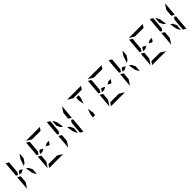

<svg xmlns="http://www.w3.org/2000/svg" viewBox="574 -3190 5380 5380"><g transform="rotate(-45 3264.0 -500.0)"><path d="M277 -454H234H188L249 -546H285L362 -500ZM100 -507 139 -959Q139 -959 139 -961L228 -907L227 -905V-895L224 -861L217 -782L199 -578L196 -546L150 -477ZM167 -218 164 -185 60 -28Q59 -32 59 -41L95 -454L141 -426L161 -413V-414L183 -400ZM449 -548 521 -751 595 -861H610L596 -702L519 -586ZM560 -298 546 -139H531L477 -249L441 -452L503 -414Z M1355 -546H1444L1383 -454H1347L1270 -500ZM1093 -454H1050H1004L1065 -546H1101L1178 -500ZM916 -507 955 -959Q955 -959 955 -961L1044 -907L1043 -905V-895L1040 -861L1033 -782L1015 -578L1012 -546L966 -477ZM983 -218 980 -185 876 -28Q875 -32 875 -41L911 -454L957 -426L977 -413V-414L999 -400ZM1312 -93 1461 -2Q1453 0 1448 0H912H910L972 -93H975H1006H1142H1234ZM1136 -907 987 -998Q995 -1000 1000 -1000H1536H1538L1476 -907H1473H1442H1306H1214Z M2281 -782 2284 -815 2388 -972Q2389 -968 2389 -959L2353 -546L2265 -600V-607ZM1902 -861H1917L1971 -751L2007 -548L1945 -586L1888 -702ZM2348 -493 2309 -41Q2309 -41 2309 -39L2220 -93L2221 -95V-103L2224 -139L2231 -218L2252 -454L2298 -523ZM1732 -507 1771 -959Q1771 -959 1771 -961L1860 -907L1859 -905V-895L1856 -861L1849 -782L1831 -578L1828 -546L1782 -477ZM1799 -218 1796 -185 1692 -28Q1691 -32 1691 -41L1727 -454L1773 -426L1793 -413V-414L1815 -400ZM2192 -298 2178 -139H2163L2109 -249L2073 -452L2135 -414Z M2833 -763 2842 -861H2934L2925 -763L2864 -590ZM2768 -907 2619 -998Q2627 -1000 2632 -1000H3168H3170L3108 -907H3105H3074H2938H2846ZM2879 -237 2870 -139H2778L2787 -237L2848 -410Z M3803 -546H3892L3831 -454H3795L3718 -500ZM3541 -454H3498H3452L3513 -546H3549L3626 -500ZM3364 -507 3403 -959Q3403 -959 3403 -961L3492 -907L3491 -905V-895L3488 -861L3481 -782L3463 -578L3460 -546L3414 -477ZM3431 -218 3428 -185 3324 -28Q3323 -32 3323 -41L3359 -454L3405 -426L3425 -413V-414L3447 -400ZM3760 -93 3909 -2Q3901 0 3896 0H3360H3358L3420 -93H3423H3454H3590H3682ZM3584 -907 3435 -998Q3443 -1000 3448 -1000H3984H3986L3924 -907H3921H3890H3754H3662Z M4357 -454H4314H4268L4329 -546H4365L4442 -500ZM4180 -507 4219 -959Q4219 -959 4219 -961L4308 -907L4307 -905V-895L4304 -861L4297 -782L4279 -578L4276 -546L4230 -477ZM4247 -218 4244 -185 4140 -28Q4139 -32 4139 -41L4175 -454L4221 -426L4241 -413V-414L4263 -400ZM4529 -548 4601 -751 4675 -861H4690L4676 -702L4599 -586ZM4640 -298 4626 -139H4611L4557 -249L4521 -452L4583 -414Z M5435 -546H5524L5463 -454H5427L5350 -500ZM5173 -454H5130H5084L5145 -546H5181L5258 -500ZM4996 -507 5035 -959Q5035 -959 5035 -961L5124 -907L5123 -905V-895L5120 -861L5113 -782L5095 -578L5092 -546L5046 -477ZM5063 -218 5060 -185 4956 -28Q4955 -32 4955 -41L4991 -454L5037 -426L5057 -413V-414L5079 -400ZM5392 -93 5541 -2Q5533 0 5528 0H4992H4990L5052 -93H5055H5086H5222H5314ZM5216 -907 5067 -998Q5075 -1000 5080 -1000H5616H5618L5556 -907H5553H5522H5386H5294Z M6361 -782 6364 -815 6468 -972Q6469 -968 6469 -959L6433 -546L6345 -600V-607ZM5982 -861H5997L6051 -751L6087 -548L6025 -586L5968 -702ZM6428 -493 6389 -41Q6389 -41 6389 -39L6300 -93L6301 -95V-103L6304 -139L6311 -218L6332 -454L6378 -523ZM5812 -507 5851 -959Q5851 -959 5851 -961L5940 -907L5939 -905V-895L5936 -861L5929 -782L5911 -578L5908 -546L5862 -477ZM5879 -218 5876 -185 5772 -28Q5771 -32 5771 -41L5807 -454L5853 -426L5873 -413V-414L5895 -400ZM6272 -298 6258 -139H6243L6189 -249L6153 -452L6215 -414Z"/></g></svg>

Font: DSEG14 Modern Mini
Style: Italic
Weight: 400
Italic angle: -5°
Designer: Keshikan(Twitter:@keshinomi_88pro)
Version: Version 0.46